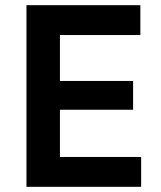

<svg xmlns="http://www.w3.org/2000/svg" viewBox="-20 -720 620 740"><path d="M82 0H524V-115H211V-297H493V-408H211V-585H521V-700H82Z"/></svg>

Font: Chess Sans SemiBold
Style: Regular
Weight: 600
Designer: Wolf Bōese
Foundry: Wolf Bōese
Version: Version 7.223;Glyphs 3.3 (3306)